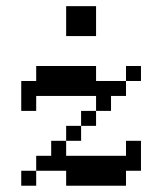

<svg xmlns="http://www.w3.org/2000/svg" viewBox="-20 -591 469 611"><path d="M142.9 -381H190.5V-333.3H142.9ZM190.5 -333.3H238.1V-285.7H190.5ZM238.1 -333.3H285.7V-285.7H238.1ZM285.7 -333.3H333.3V-285.7H285.7ZM333.3 -333.3H381V-285.7H333.3ZM381 -381H428.6V-333.3H381ZM285.7 -285.7H333.3V-238.1H285.7ZM238.1 -238.1H285.7V-190.5H238.1ZM190.5 -190.5H238.1V-142.9H190.5ZM142.9 -142.9H190.5V-95.2H142.9ZM238.1 -95.2H285.7V-47.6H238.1ZM333.3 -95.2H381V-47.6H333.3ZM381 -95.2H428.6V-47.6H381ZM381 -142.9H428.6V-95.2H381ZM333.3 -47.6H381V0H333.3ZM285.7 -47.6H333.3V0H285.7ZM142.9 -95.2H190.5V-47.6H142.9ZM190.5 -95.2H238.1V-47.6H190.5ZM95.2 -95.2H142.9V-47.6H95.2ZM47.6 -47.6H95.2V0H47.6ZM238.1 -47.6H285.7V0H238.1ZM47.6 -285.7H95.2V-238.1H47.6ZM47.6 -333.3H95.2V-285.7H47.6ZM95.2 -333.3H142.9V-285.7H95.2ZM142.9 -333.3H190.5V-285.7H142.9ZM95.2 -381H142.9V-333.3H95.2ZM285.7 -95.2H333.3V-47.6H285.7ZM190.5 -381H238.1V-333.3H190.5ZM190.5 -47.6H238.1V0H190.5ZM238.1 -381H285.7V-333.3H238.1ZM190.5 -571.4H238.1V-523.8H190.5ZM238.1 -571.4H285.7V-523.8H238.1ZM238.1 -523.8H285.7V-476.2H238.1ZM190.5 -523.8H238.1V-476.2H190.5Z"/></svg>

Font: Jacquard 12
Style: Regular
Weight: 400
Designer: Sarah Cadigan-Fried
Version: Version 1.000; ttfautohint (v1.8.4.7-5d5b)